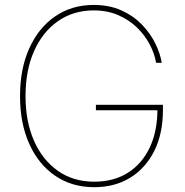

<svg xmlns="http://www.w3.org/2000/svg" viewBox="-20 -757 757 786"><path d="M365.7 9.3Q273.9 9.3 205.6 -37.6Q137.2 -84.5 99.6 -168.5Q62 -252.4 62 -363.3Q62 -475.6 99.9 -559.3Q137.7 -643.1 205.6 -689.9Q273.4 -736.8 363.8 -736.8Q427.2 -736.8 476.3 -714.8Q525.4 -692.9 560.1 -657.2Q594.7 -621.6 615.2 -580.3Q635.7 -539.1 642.1 -500H619.1Q612.8 -537.1 593 -575Q573.2 -612.8 540.8 -644.3Q508.3 -675.8 463.9 -695.1Q419.4 -714.4 363.8 -714.4Q280.3 -714.4 217.3 -670.4Q154.3 -626.5 119.4 -547.6Q84.5 -468.8 84.5 -363.3Q84.5 -259.8 119.1 -180.9Q153.8 -102.1 217 -57.6Q280.3 -13.2 365.7 -13.2Q445.3 -13.2 503.2 -49.6Q561 -85.9 592.8 -152.6Q624.5 -219.2 624.5 -310.5L634.3 -305.7H372.6V-328.1H647V-306.6Q647 -210.9 612.1 -140.1Q577.1 -69.3 513.9 -30Q450.7 9.3 365.7 9.3Z"/></svg>

Font: Inter 20pt Thin
Style: Regular
Weight: 250
Version: Version 4.001;git-66647c0bb